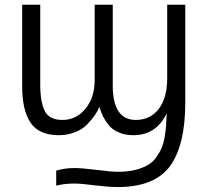

<svg xmlns="http://www.w3.org/2000/svg" viewBox="-20 -545 869 799"><path d="M72.3 -184.6Q72.3 -269.5 72.3 -525.4Q90.8 -525.4 147.5 -525.4Q147.5 -441.4 147.5 -191.4Q147.5 -119.1 167 -82Q185.5 -45.9 240.2 -45.9Q297.9 -45.9 335.9 -92.8Q374 -139.6 374 -211.9Q374 -316.4 374 -525.4Q392.6 -525.4 449.2 -525.4Q449.2 -441.4 449.2 -189.5Q449.2 -45.9 544.9 -45.9Q605.5 -45.9 640.6 -91.8Q675.8 -137.7 675.8 -218.8Q675.8 -321.3 675.8 -525.4Q694.3 -525.4 751 -525.4Q751 -423.8 751 -118.2Q751 58.6 687.5 146.5Q623 233.4 469.7 233.4Q434.6 233.4 377 226.6Q319.3 218.8 288.1 218.8Q248 218.8 213.9 227.5Q213.9 207 213.9 165Q250 154.3 290 154.3Q321.3 154.3 382.8 162.1Q444.3 169.9 471.7 169.9Q511.7 169.9 543 162.1Q573.2 154.3 593.8 142.6Q614.3 131.8 628.9 111.3Q644.5 89.8 651.4 73.2Q659.2 56.6 665 26.4Q669.9 -3.9 670.9 -20.5Q671.9 -38.1 673.8 -71.3Q673.8 -71.3 672.9 -71.3Q628.9 17.6 535.2 17.6Q501 17.6 476.6 6.8Q451.2 -2.9 434.6 -21.5Q418.9 -41 410.2 -57.6Q401.4 -75.2 393.6 -99.6Q385.7 -82 374 -64.5Q362.3 -47.9 342.8 -27.3Q323.2 -6.8 293 4.9Q261.7 17.6 224.6 17.6Q142.6 17.6 107.4 -34.2Q72.3 -85.9 72.3 -184.6Z"/></svg>

Font: Gothic A1
Style: Regular
Weight: 400
Designer: HanYang I&C Co.,Ltd.
Version: Version 2.50